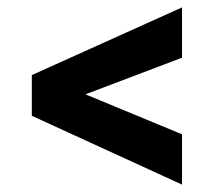

<svg xmlns="http://www.w3.org/2000/svg" viewBox="-20 -509 600 519"><path d="M66 -196 472 -10V-146L211 -254L472 -353V-489L66 -306Z"/></svg>

Font: Online Auction - Bold
Style: Bold
Weight: 500
Designer: Mohamed Mostafa, the designer of Online Auction
Foundry: Kief Type Foundry
Version: ""